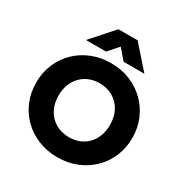

<svg xmlns="http://www.w3.org/2000/svg" viewBox="-210 -1107 1246 1292"><g transform="rotate(30 413.0 -461.0)"><path d="M412.5 15Q332 15 263.8 -12.8Q195.5 -40.5 145 -90Q94.5 -139.5 66.8 -206Q39 -272.5 39 -350Q39 -428 66.8 -494.5Q94.5 -561 145 -610.5Q195.5 -660 263.8 -687.5Q332 -715 412.5 -715Q493.5 -715 561.5 -687Q629.5 -659 680 -609Q730.5 -559 758.2 -492.8Q786 -426.5 786 -350Q786 -272.5 758.2 -206Q730.5 -139.5 680 -90Q629.5 -40.5 561.5 -12.8Q493.5 15 412.5 15ZM412.5 -141Q456 -141 492.2 -155.5Q528.5 -170 555.5 -197.5Q582.5 -225 597.2 -263.8Q612 -302.5 612 -350Q612 -414 586.2 -461Q560.5 -508 515.2 -533.8Q470 -559.5 412.5 -559.5Q369.5 -559.5 333 -544.8Q296.5 -530 269.8 -502.5Q243 -475 228 -436.5Q213 -398 213 -350Q213 -286.5 239 -239.5Q265 -192.5 310.2 -166.8Q355.5 -141 412.5 -141ZM186 -765 339 -937H488.5L640 -765H478.5L411 -843.5L342 -765Z"/></g></svg>

Font: Geologica Thin Roman
Style: Bold
Weight: 700
Version: Version 1.010;gftools[0.9.28]